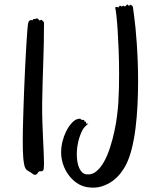

<svg xmlns="http://www.w3.org/2000/svg" viewBox="-20 -786 716 869"><path d="M179.2 -682.1Q179.2 -593.8 175.8 -502.7Q172.4 -411.6 170.9 -321.8Q170.4 -280.8 171.6 -240.5Q172.9 -200.2 174.6 -163.8Q176.3 -127.4 177.7 -97.4Q179.2 -67.4 179.2 -46.9Q179.2 -32.7 178.2 -24.2Q177.2 -15.6 174.8 -14.2Q172.4 -11.7 170.4 -11.2Q168.5 -10.7 166.5 -10.7Q164.6 -10.7 162.4 -11Q160.2 -11.2 157.2 -9.8Q153.8 -8.3 152.8 -6.6Q151.9 -4.9 150.9 -2.9Q149.9 -1 147.9 1Q146 2.9 141.1 4.9Q134.8 6.3 129.2 1.7Q123.5 -2.9 118.2 -5.9Q109.9 -10.7 104.7 -13.9Q99.6 -17.1 95.2 -23.9Q91.8 -29.8 89.4 -41.7Q86.9 -53.7 85.4 -70.1Q84 -86.4 83.5 -106.4Q83 -126.5 83 -147.9Q83 -172.4 83.5 -197Q84 -221.7 84.7 -244.1Q85.4 -266.6 85.9 -284.7Q86.4 -302.7 86.9 -314Q87.9 -349.1 89.6 -387.7Q91.3 -426.3 93 -464.6Q94.7 -502.9 96.7 -538.6Q98.6 -574.2 100.6 -603.8Q102.5 -633.3 104.2 -654.1Q106 -674.8 107.9 -683.1Q110.8 -693.4 118.2 -694.8Q121.6 -696.3 123.8 -694.3Q126 -692.4 128.9 -696.8Q129.9 -699.2 131.8 -699.7Q133.8 -700.2 135.7 -700.2Q137.7 -700.2 139.6 -700.2Q141.6 -700.2 143.1 -701.2Q146 -704.1 149.2 -702.4Q152.3 -700.7 153.8 -699.2Q155.3 -695.8 157.7 -694.1Q160.2 -692.4 163.1 -694.8Q164.6 -696.3 167.2 -696.3Q169.9 -696.3 170.9 -693.8Q172.4 -691.4 175.8 -689Q179.2 -686.5 179.2 -682.1ZM587.9 -706.1Q590.3 -689 593.3 -659.2Q596.2 -629.4 598.9 -591.3Q601.6 -553.2 603.3 -508.3Q605 -463.4 605 -416Q605 -363.3 602.3 -309.8Q599.6 -256.3 593.5 -206.8Q587.4 -157.2 576.7 -114Q565.9 -70.8 549.8 -39.1Q541.5 -22.9 526.4 -2.9Q511.2 17.1 489.3 33.2Q467.3 49.3 438.5 58.1Q409.7 66.9 374 61Q348.6 56.6 327.4 42Q306.2 27.3 290.5 6.1Q274.9 -15.1 266.1 -40.8Q257.3 -66.4 256.8 -91.8Q256.3 -120.6 262.7 -145.3Q269 -169.9 278.1 -189Q287.1 -208 297.4 -220.7Q307.6 -233.4 314.9 -238.8Q323.7 -245.1 327.4 -246.1Q331.1 -247.1 335 -248Q339.8 -249 342 -248.8Q344.2 -248.5 345 -247.8Q345.7 -247.1 346.2 -245.8Q346.7 -244.6 348.6 -244.1Q351.1 -243.2 354 -243.2Q356.9 -243.2 359.1 -243.2Q361.3 -243.2 362.1 -242.4Q362.8 -241.7 360.8 -238.8Q359.9 -237.3 361.1 -236.8Q362.3 -236.3 364.5 -236.1Q366.7 -235.8 368.4 -234.9Q370.1 -233.9 369.6 -231.9Q368.7 -230.5 370.1 -227.8Q371.6 -225.1 374 -226.1Q380.4 -227.5 379.9 -226.8Q379.4 -226.1 375 -222.4Q370.6 -218.8 364.3 -212.4Q357.9 -206.1 353 -196.8Q340.3 -171.9 334 -143.6Q327.6 -115.2 327.6 -87.9Q327.6 -69.8 330.3 -54Q333 -38.1 338.4 -25.9Q343.8 -13.7 351.8 -6.1Q359.9 1.5 370.6 2.9Q395.5 6.3 415.5 -10Q435.5 -26.4 451.2 -54.7Q466.8 -83 478.5 -119.6Q490.2 -156.2 498 -193.1Q505.9 -230 510 -263.9Q514.2 -297.9 515.6 -320.8Q517.6 -353 518.3 -385.3Q519 -417.5 519 -449.2Q519 -505.9 517.1 -557.4Q515.1 -608.9 512.5 -649.4Q509.8 -689.9 506.8 -716.1Q503.9 -742.2 502 -748Q501 -750.5 501.7 -752Q502.4 -753.4 504.6 -754.2Q506.8 -754.9 509.5 -754.4Q512.2 -753.9 514.6 -752.9Q518.1 -752 518.6 -755.1Q519 -758.3 522 -759.8Q524.4 -760.7 526.9 -758.8Q529.3 -756.8 530.8 -756.8Q533.2 -756.8 534.9 -758.8Q536.6 -760.7 539.1 -759.8Q540.5 -758.8 542.2 -757.8Q543.9 -756.8 547.9 -757.8Q549.3 -758.3 550.3 -760Q551.3 -761.7 552.5 -763.4Q553.7 -765.1 554.9 -765.6Q556.2 -766.1 558.6 -764.2Q562 -760.3 563.7 -760Q565.4 -759.8 566.2 -761Q566.9 -762.2 567.4 -763.9Q567.9 -765.6 568.8 -765.1Q575.2 -762.2 577.9 -760.3Q580.6 -758.3 581.8 -752.9Q583 -747.6 584 -736.8Q585 -726.1 587.9 -706.1Z"/></svg>

Font: Oregano
Style: Regular
Weight: 400
Version: Version 1.000